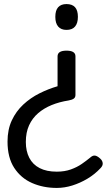

<svg xmlns="http://www.w3.org/2000/svg" viewBox="-20 -535 538 944"><path d="M307 -286Q329 -286 340 -279Q351 -272 351 -258V-68Q351 -56 342.5 -50Q334 -44 317 -41Q272 -34 234 -18.5Q196 -3 167.5 21.5Q139 46 123 81Q107 116 107 163Q107 208 124 241Q141 274 175 291.5Q209 309 259 309Q298 309 328.5 298Q359 287 382 271Q405 255 422 241Q436 228 447.5 230Q459 232 473 245Q484 255 485 267.5Q486 280 474 292Q446 322 410 343.5Q374 365 335.5 377Q297 389 259 389Q193 389 138 365Q83 341 50 290.5Q17 240 17 161Q17 102 38 57Q59 12 94.5 -21Q130 -54 174 -76Q218 -98 263 -111V-258Q263 -272 274 -279Q285 -286 307 -286ZM307 -515Q335 -515 349 -499.5Q363 -484 363 -452Q363 -421 349 -404.5Q335 -388 307 -388Q280 -388 266 -404.5Q252 -421 252 -452Q252 -484 266 -499.5Q280 -515 307 -515Z"/></svg>

Font: Playwrite AT
Style: Regular
Weight: 400
Designer: Veronika Burian, José Scaglione
Foundry: TypeTogether
Version: Version 1.002